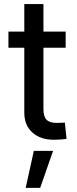

<svg xmlns="http://www.w3.org/2000/svg" viewBox="-20 -685 379 945"><path d="M303.2 -529.3V-450.2H21.5V-529.3ZM99.6 -665H193.8V-147.9Q193.8 -111.8 209 -95.9Q224.1 -80.1 257.8 -80.1Q268.1 -80.1 278.6 -80.6Q289.1 -81.1 299.3 -81.5L307.6 -1.5Q294.4 0.5 278.3 1.7Q262.2 2.9 245.6 2.9Q178.7 2.9 139.2 -33Q99.6 -68.8 99.6 -129.9ZM106.4 239.7 146.5 57.6H241.2L177.7 239.7Z"/></svg>

Font: Inter Cardless Tabular
Style: Regular
Weight: 400
Designer: Rasmus Andersson
Foundry: rsms
Version: Version 4.000;git-4fc901f